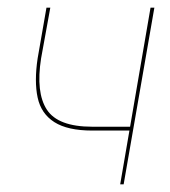

<svg xmlns="http://www.w3.org/2000/svg" viewBox="-20 -480 443 500"><path d="M220 -150H326L324 -140H220ZM382 -460 302 0H293L372 -460ZM87 -328Q73 -239 102 -194.5Q131 -150 220 -150V-140Q156 -140 121.5 -162Q87 -184 78 -226Q69 -268 78 -328L101 -460H111Z"/></svg>

Font: Jost Thin
Style: Italic
Weight: 200
Italic angle: -5°
Version: Version 3.710